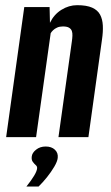

<svg xmlns="http://www.w3.org/2000/svg" viewBox="-20 -522 422 731"><path d="M3.4 0 72.4 -495H168.8L170.2 -435.1Q185.2 -466.7 213.6 -484.5Q242.1 -502.3 273.8 -502.3Q309.6 -502.3 330.8 -492.9Q351.9 -483.4 361.1 -466.1Q370.3 -448.8 371.5 -424.8Q372.7 -400.8 368.3 -371.3L316.6 0H202.6L253.6 -364.4Q255.3 -375.8 255.7 -386.1Q256.2 -396.3 253.5 -404.1Q250.7 -411.9 242.7 -416.6Q234.8 -421.3 219.3 -421.3Q206.8 -421.3 197.4 -417Q188 -412.7 182.2 -406.9Q176.3 -401.2 173 -395.7L117.4 0ZM80.5 188.2Q99.2 164.9 109.9 147Q120.6 129.1 121.3 118.7Q122 111.6 116.1 106.6Q110.2 101.5 104.8 94.1Q99.4 86.7 100.8 74.3Q102.1 60.1 117.2 48Q132.2 35.8 153.9 35.8Q176.2 35.8 189 48Q201.9 60.1 199.8 79Q198.5 92.5 186.7 112.6Q174.9 132.7 158.8 152.8Q142.6 172.9 126.9 188.2Z"/></svg>

Font: Alumni Sans Thin
Style: Italic
Weight: 100
Italic angle: -8°
Designer: Robert E. Leuschke
Foundry: Robert E. Leuschke
Version: Version 1.016